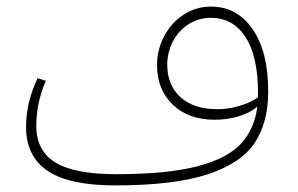

<svg xmlns="http://www.w3.org/2000/svg" viewBox="-20 -550 902 582"><path d="M793 -272Q793 -179 752 -117Q711 -55 609 -21.5Q507 12 329 12Q190 12 124.5 -32Q59 -76 59 -165Q59 -240 94 -313L119 -305Q90 -239 90 -168Q90 -93 148 -57.5Q206 -22 332 -22Q487 -22 578.5 -46Q670 -70 711 -115Q752 -160 760 -227Q737 -207 702.5 -197Q668 -187 631 -187Q551 -187 503.5 -233Q456 -279 456 -352Q456 -399 477.5 -440Q499 -481 536.5 -505.5Q574 -530 620 -530Q698 -530 745.5 -462Q793 -394 793 -272ZM762 -255V-269Q762 -380 724 -438Q686 -496 619 -496Q582 -496 551.5 -476.5Q521 -457 504 -424Q487 -391 487 -354Q487 -292 527 -255.5Q567 -219 639 -219Q670 -219 704 -228.5Q738 -238 762 -255Z"/></svg>

Font: FiraGO UltraLight
Style: Regular
Weight: 200
Designer: bBox Type
Foundry: bBox Type GmbH
Version: Version 1.001